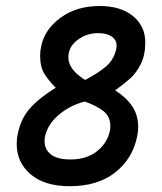

<svg xmlns="http://www.w3.org/2000/svg" viewBox="-20 -614 546 646"><path d="M468.8 -471.2Q468.8 -428.8 453.8 -398.8Q438.8 -368.8 419.4 -351.2Q400 -333.8 367.5 -310Q405 -286.2 425 -256.2Q445 -226.2 445 -186.2Q445 -171.2 441.2 -153.8Q426.2 -80 367.5 -33.8Q308.8 12.5 215 12.5Q130 12.5 83.1 -27.5Q36.2 -67.5 36.2 -130Q36.2 -147.5 40 -163.8Q50 -215 81.2 -250Q112.5 -285 167.5 -318.8Q143.8 -342.5 129.4 -365.6Q115 -388.8 115 -427.5Q115 -442.5 118.8 -458.8Q130 -515 183.8 -554.4Q237.5 -593.8 315 -593.8Q386.2 -593.8 427.5 -560Q468.8 -526.2 468.8 -471.2ZM210 -421.2Q210 -380 266.2 -345Q310 -367.5 336.9 -390.6Q363.8 -413.8 371.2 -450Q376.2 -475 358.8 -488.8Q341.2 -502.5 310 -502.5Q271.2 -502.5 240.6 -479.4Q210 -456.2 210 -421.2ZM350 -175Q351.2 -180 351.2 -190Q351.2 -222.5 327.5 -240.6Q303.8 -258.8 265 -272.5Q213.8 -258.8 176.9 -226.9Q140 -195 131.2 -153.8Q130 -148.8 130 -138.8Q130 -111.2 151.2 -94.4Q172.5 -77.5 217.5 -77.5Q271.2 -77.5 306.2 -105Q341.2 -132.5 350 -175Z"/></svg>

Font: Cambay
Style: Bold Italic
Weight: 700
Italic angle: -11°
Designer: Pooja Saxena
Foundry: Pooja Saxena
Version: Version 1.006;PS 001.006;hotconv 1.0.70;makeotf.lib2.5.58329